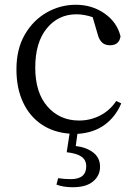

<svg xmlns="http://www.w3.org/2000/svg" viewBox="-20 -548 569 806"><path d="M468 -124 489 -114Q465 -57 418.5 -23.5Q372 10 305 14L298 65Q342 70 371 92Q400 114 400 152Q400 189 371 213.5Q342 238 285 238Q264 238 247 235Q230 232 217 227L224 200Q238 202 251 203Q264 204 277 204Q342 204 342 150Q342 124 322.5 110Q303 96 260 91L272 13Q204 8 154 -26Q104 -60 76.5 -119Q49 -178 49 -257Q49 -342 84 -402.5Q119 -463 176 -495.5Q233 -528 298 -528Q367 -528 419.5 -491Q472 -454 486 -395Q480 -358 442 -358Q420 -358 408 -370Q396 -382 391 -401L369 -476Q333 -488 301 -488Q225 -488 176.5 -429Q128 -370 128 -264Q128 -159 179.5 -100.5Q231 -42 312 -42Q359 -42 400 -63Q441 -84 468 -124Z"/></svg>

Font: Shippori Mincho TTF
Style: Regular
Weight: 400
Version: Version 2.100